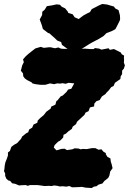

<svg xmlns="http://www.w3.org/2000/svg" viewBox="-31 -924 649 967"><path d="M99 8 76 9 65 10 46 2 30 -1 20 -13 11 -15 1 -24 -5 -38V-50L-11 -63L-9 -71L-7 -91L-4 -106L4 -126L9 -141V-156L19 -164L26 -184L40 -195L55 -203L75 -225L81 -237L100 -252L111 -258L116 -272L131 -281L138 -297L157 -306L159 -317L172 -330L189 -344L193 -349L202 -361L224 -377L227 -387L248 -397L253 -415L259 -419L274 -438L285 -443L304 -461L312 -473L328 -477L343 -504L315 -507L299 -502L284 -505L273 -503L257 -504L241 -500L221 -504L208 -500L197 -497H172L148 -500L132 -504L130 -508L113 -517L105 -521L94 -529L86 -540L85 -554L74 -568L81 -595L89 -611L85 -625L99 -641L115 -655L129 -666L147 -680L174 -688L190 -683L216 -686H223L246 -681L263 -685L276 -679L288 -678H305L319 -680L338 -677L351 -678H375L396 -679L410 -678L423 -677H441L447 -682L469 -679L480 -674L516 -681L522 -673L543 -677L561 -668L577 -660L582 -651L594 -644L593 -632L594 -623L593 -608L598 -595L593 -579L584 -568V-551L577 -540L575 -526L548 -507L541 -491L529 -485L517 -469L504 -456L501 -451L482 -438L471 -420L454 -414L444 -402L443 -388L422 -383L415 -364L400 -357L394 -345L384 -336L357 -311L352 -299L335 -286L331 -275L314 -263L301 -251L289 -245L287 -231L272 -216L261 -210L244 -193L240 -181L253 -167L262 -169L278 -174L295 -175L306 -168L333 -172L345 -177L364 -176L375 -172L386 -174L406 -173L432 -178H449L465 -170L480 -172L490 -160L502 -153V-147L510 -134L525 -126L527 -110L531 -98L536 -77L524 -60L520 -40L514 -28L494 -12L485 0L465 6L455 14L442 16L431 23L400 21L380 17L372 18L347 19H331L319 13L302 16L286 14L269 15L258 12L242 10L229 13L215 12L194 13L173 10L157 8H136H120L109 12ZM347 -665 342 -670 306 -680 281 -698 277 -712 257 -720 248 -729 218 -756 211 -758 185 -778 180 -796 169 -826 181 -848 182 -865 194 -875 205 -893 231 -897 254 -902 271 -900 280 -890 297 -882 310 -866 313 -859 335 -852 345 -837 365 -828 389 -846 409 -857 422 -863 431 -878 468 -897 484 -904 510 -901 512 -900 543 -891 549 -882 566 -873 573 -847 574 -828 572 -820 560 -796 550 -777 531 -767 505 -757 491 -743 467 -728 436 -712 422 -704 382 -679 364 -675Z"/></svg>

Font: Winky Rough ExtraBold
Style: Italic
Weight: 800
Italic angle: -8.97852°
Designer: Simon Atzbach
Foundry: typofactur
Version: Version 1.206; ttfautohint (v1.8.4.7-5d5b)